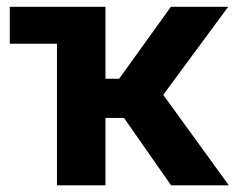

<svg xmlns="http://www.w3.org/2000/svg" viewBox="-20 -556 707 576"><path d="M9.3 -424.8V-535.6H204.6V-424.8ZM150.9 0V-535.6H296.4V-319.8H337.4L492.7 -535.6H664.6L469.7 -271.5L666.5 0H493.2L352.1 -202.1H296.4V0Z"/></svg>

Font: Inter 20pt
Style: Bold
Weight: 700
Version: Version 4.001;git-66647c0bb